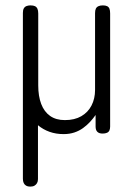

<svg xmlns="http://www.w3.org/2000/svg" viewBox="-20 -486 513 713"><path d="M92 207Q83 207 77 203.5Q71 200 68 193.5Q65 187 65 178V-438Q65 -449 68.5 -455Q72 -461 78.5 -463.5Q85 -466 93 -466Q104 -466 110 -463Q116 -460 119 -453.5Q122 -447 122 -436V-169Q122 -129 133 -100Q144 -71 166 -55.5Q188 -40 221 -40Q257 -40 282 -54.5Q307 -69 320 -94.5Q333 -120 333 -152V-437Q333 -448 336 -454Q339 -460 345.5 -463Q352 -466 362 -466Q372 -466 378 -463Q384 -460 386.5 -453.5Q389 -447 389 -436V-16Q389 -8 386.5 -2Q384 4 377.5 7Q371 10 361 10Q355 10 350 8.5Q345 7 341.5 3.5Q338 0 336.5 -5Q335 -10 335 -16V-59Q326 -46 314.5 -33.5Q303 -21 288.5 -10.5Q274 0 256 6Q238 12 216 12Q188 12 164 3.5Q140 -5 121 -21V179Q121 188 117.5 194Q114 200 108 203.5Q102 207 92 207Z"/></svg>

Font: Fredoka SemiCondensed Light
Style: Regular
Weight: 300
Width: 4
Designer: Ben Nathan
Foundry: Milena B. Brandão, Ben Nathan
Version: Version 2.001